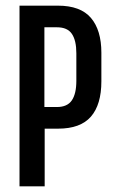

<svg xmlns="http://www.w3.org/2000/svg" viewBox="-20 -659 406 679"><path d="M100.5 -204V-280.5H181Q218 -280.5 234 -304Q250 -327.5 250 -373V-470.5Q250 -516 234.2 -539.2Q218.5 -562.5 181.5 -562.5H102V-639H185Q264.5 -639 301.5 -595.8Q338.5 -552.5 338.5 -472.5V-371.5Q338.5 -289 301.5 -246.5Q264.5 -204 185.5 -204ZM49 0V-639H137V-259L138 -215.5V0Z"/></svg>

Font: Anek Latin Condensed Medium
Style: Regular
Weight: 500
Width: 3
Designer: Yesha Goshar
Foundry: Ek Type
Version: Version 1.003